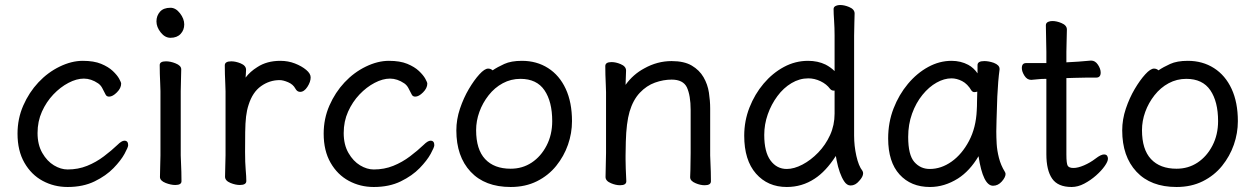

<svg xmlns="http://www.w3.org/2000/svg" viewBox="-20 -729 5015 767"><path d="M477 -167Q492 -167 492 -149Q492 -141 477.5 -114.5Q463 -88 433.5 -57.5Q404 -27 358 -4.5Q312 18 250 18Q196 18 150.5 -6.5Q105 -31 77.5 -79Q50 -127 50 -195Q50 -255 73 -307.5Q96 -360 133.5 -400Q171 -440 218.5 -463Q266 -486 310.5 -486Q355 -486 384 -474Q413 -462 430.5 -445.5Q448 -429 456 -414.5Q464 -400 464 -395Q464 -377 447 -360Q430 -343 416 -343Q406 -343 402 -351Q395 -365 388 -378Q382 -389 372 -396Q344 -415 315 -415Q286 -415 253.5 -398Q221 -381 193 -351.5Q165 -322 147.5 -283Q130 -244 130 -197.5Q130 -151 149 -118Q168 -85 195.5 -68.5Q223 -52 250 -52Q292 -52 328 -66.5Q364 -81 395 -104.5Q426 -128 449 -150Q466 -167 477 -167Z M661 -698Q682 -698 699 -676Q716 -654 716 -631.5Q716 -609 701.5 -593.5Q687 -578 661 -578Q639 -578 622 -599.5Q605 -621 605 -643.5Q605 -666 619 -682Q633 -698 661 -698ZM621 -108V-365Q621 -375 620 -395Q618 -436 618 -469Q618 -484 643 -484Q661 -484 681 -476Q704 -467 704 -452Q704 -444 703 -410Q702 -376 702 -365V-108Q702 -103 703 -82Q705 -41 705 -5Q705 10 680 10Q663 10 642 2Q619 -7 619 -22Q619 -31 620 -66.5Q621 -102 621 -108Z M881 -109V-364Q881 -374 880 -394Q878 -435 878 -468Q878 -484 904 -484Q921 -484 941 -476Q963 -467 963 -450Q963 -440 962 -431.5Q961 -423 961 -419Q979 -443 1008 -461Q1046 -486 1100 -486Q1131 -486 1158 -475.5Q1185 -465 1203 -450Q1221 -435 1221 -420Q1221 -402 1208 -382Q1195 -362 1179 -362Q1167 -362 1160 -375Q1151 -392 1131 -400.5Q1111 -409 1097 -409Q1057 -409 1023 -385Q989 -361 973 -310Q966 -289 963 -263.5Q960 -238 959.5 -201Q959 -164 959 -121.5Q959 -79 961.5 -51Q964 -23 964 -6Q964 10 938 10Q921 10 901 2Q879 -7 879 -23Q879 -32 880 -67.5Q881 -103 881 -109Z M1700 -167Q1715 -167 1715 -149Q1715 -141 1700.5 -114.5Q1686 -88 1656.5 -57.5Q1627 -27 1581 -4.5Q1535 18 1473 18Q1419 18 1373.5 -6.5Q1328 -31 1300.5 -79Q1273 -127 1273 -195Q1273 -255 1296 -307.5Q1319 -360 1356.5 -400Q1394 -440 1441.5 -463Q1489 -486 1533.5 -486Q1578 -486 1607 -474Q1636 -462 1653.5 -445.5Q1671 -429 1679 -414.5Q1687 -400 1687 -395Q1687 -377 1670 -360Q1653 -343 1639 -343Q1629 -343 1625 -351Q1618 -365 1611 -378Q1605 -389 1595 -396Q1567 -415 1538 -415Q1509 -415 1476.5 -398Q1444 -381 1416 -351.5Q1388 -322 1370.5 -283Q1353 -244 1353 -197.5Q1353 -151 1372 -118Q1391 -85 1418.5 -68.5Q1446 -52 1473 -52Q1515 -52 1551 -66.5Q1587 -81 1618 -104.5Q1649 -128 1672 -150Q1689 -167 1700 -167Z M2065 -486Q2124 -486 2169.5 -457Q2215 -428 2240 -374Q2265 -320 2265 -245Q2265 -197 2249 -151Q2233 -105 2202 -66.5Q2171 -28 2125 -5Q2079 18 2020 18Q1917 18 1860 -43Q1803 -104 1803 -208Q1803 -252 1817.5 -295Q1832 -338 1853 -373.5Q1874 -409 1895 -432Q1916 -455 1930 -455Q1940 -455 1948 -448Q1967 -461 1994.5 -473.5Q2022 -486 2065 -486ZM2020 -55Q2067 -55 2104 -79.5Q2141 -104 2163.5 -147.5Q2186 -191 2186 -245Q2186 -323 2155 -368.5Q2124 -414 2059 -414Q2021 -414 1988.5 -396.5Q1956 -379 1932 -348.5Q1908 -318 1895 -282Q1882 -246 1882 -209Q1882 -132 1918 -93.5Q1954 -55 2020 -55Z M2479 -108V-92Q2479 -63 2482 -5Q2482 11 2457 11Q2440 11 2421 3Q2399 -6 2399 -22Q2399 -30 2400 -70.5Q2401 -111 2401 -118V-361Q2401 -371 2400 -391Q2398 -432 2398 -465Q2398 -481 2423 -481Q2440 -481 2459 -473Q2481 -464 2481 -447Q2480 -409 2479 -390Q2509 -432 2554 -456Q2606 -485 2663 -485Q2713 -485 2743.5 -467Q2774 -449 2790.5 -420.5Q2807 -392 2812 -359Q2817 -326 2817 -296V-108Q2817 -103 2818 -82Q2820 -41 2820 -5Q2820 11 2795 11Q2778 11 2759 3Q2737 -6 2737 -21V-22Q2738 -38 2738 -49L2739 -118V-290Q2739 -347 2724 -380Q2709 -411 2663 -411Q2630 -411 2596.5 -399Q2563 -387 2536 -358.5Q2509 -330 2495 -283Q2482 -238 2480 -163Q2480 -131 2479 -108Z M3314 -445V-587Q3314 -618 3312 -647Q3310 -676 3310 -693Q3310 -702 3320 -706Q3327 -709 3336 -709Q3353 -709 3372 -701Q3394 -692 3394 -675Q3394 -663 3393 -637.5Q3392 -612 3392 -586V-187Q3392 -146 3401 -106Q3410 -66 3425 -47Q3428 -42 3428 -37Q3428 -23 3412 -6Q3397 12 3378 12Q3363 12 3352 -5Q3333 -34 3322 -89Q3320 -98 3319 -106Q3279 -44 3234 -15Q3184 18 3123 18Q3047 18 3000 -35.5Q2953 -89 2953 -187Q2953 -246 2974 -299.5Q2995 -353 3030.5 -395Q3066 -437 3111.5 -461.5Q3157 -486 3208 -486Q3247 -486 3278 -471Q3299 -460 3314 -445ZM3314 -367Q3312 -367 3310 -367Q3302 -367 3296 -374Q3282 -393 3258 -404.5Q3234 -416 3209 -416Q3174 -416 3142 -397Q3110 -378 3085.5 -345Q3061 -312 3047 -272Q3033 -232 3033 -190Q3033 -122 3058 -88Q3083 -54 3123 -54Q3152 -54 3185.5 -71.5Q3219 -89 3248.5 -119.5Q3278 -150 3296 -189.5Q3314 -229 3314 -275Z M3982 -4Q3967 13 3947 13Q3907 13 3889 -105Q3854 -46 3807 -16Q3753 18 3695 18Q3619 18 3573.5 -32Q3528 -82 3528 -176Q3528 -240 3549.5 -295.5Q3571 -351 3607 -394Q3643 -437 3688 -461.5Q3733 -486 3781 -486Q3818 -486 3848 -470Q3870 -458 3885 -436V-469Q3885 -485 3912 -485Q3930 -485 3950 -478Q3973 -469 3973 -454V-452V-451Q3967 -407 3964 -343Q3960 -227 3960 -204Q3960 -181 3961.5 -154.5Q3963 -128 3970.5 -98.5Q3978 -69 3994 -43Q3997 -38 3997 -34Q3997 -21 3982 -4ZM3884 -363Q3878 -361 3872 -361Q3866 -361 3861 -367Q3845 -394 3823.5 -405Q3802 -416 3781 -416Q3752 -416 3721.5 -399Q3691 -382 3665 -350Q3639 -318 3623.5 -275Q3608 -232 3608 -182Q3608 -110 3632.5 -82Q3657 -54 3694 -54Q3740 -54 3781.5 -83.5Q3823 -113 3851 -166Q3879 -219 3882 -289V-290Q3883 -303 3883 -324Q3883 -345 3884 -363Z M4240 -417V-112Q4240 -75 4245.5 -66.5Q4251 -58 4268.5 -58Q4286 -58 4310.5 -68.5Q4335 -79 4356.5 -95.5Q4378 -112 4390 -112Q4399 -112 4402.5 -107Q4406 -102 4406 -95Q4406 -84 4393 -65.5Q4380 -47 4358.5 -28Q4337 -9 4311.5 4.5Q4286 18 4261 18Q4206 18 4183 -15.5Q4160 -49 4160 -113V-414Q4139 -414 4127.5 -412.5Q4116 -411 4100 -410H4099Q4083 -410 4072.5 -426.5Q4062 -443 4062 -457Q4062 -477 4079 -477H4160V-522Q4160 -531 4159 -574.5Q4158 -618 4158 -628Q4158 -638 4168 -642Q4175 -645 4184 -645Q4201 -645 4220 -637Q4242 -628 4242 -611Q4242 -604 4241 -569Q4240 -534 4240 -522V-480Q4286 -482 4338 -487H4339Q4355 -487 4366 -470.5Q4377 -454 4377 -439Q4377 -419 4359 -419H4321Q4293 -419 4273 -418Q4273 -418 4240 -417Z M4725 -486Q4784 -486 4829.5 -457Q4875 -428 4900 -374Q4925 -320 4925 -245Q4925 -197 4909 -151Q4893 -105 4862 -66.5Q4831 -28 4785 -5Q4739 18 4680 18Q4577 18 4520 -43Q4463 -104 4463 -208Q4463 -252 4477.5 -295Q4492 -338 4513 -373.5Q4534 -409 4555 -432Q4576 -455 4590 -455Q4600 -455 4608 -448Q4627 -461 4654.5 -473.5Q4682 -486 4725 -486ZM4680 -55Q4727 -55 4764 -79.5Q4801 -104 4823.5 -147.5Q4846 -191 4846 -245Q4846 -323 4815 -368.5Q4784 -414 4719 -414Q4681 -414 4648.5 -396.5Q4616 -379 4592 -348.5Q4568 -318 4555 -282Q4542 -246 4542 -209Q4542 -132 4578 -93.5Q4614 -55 4680 -55Z"/></svg>

Font: Moon Stars Kai
Style: Bold
Weight: 700
Designer: GuiWonder
Version: Version 1.101